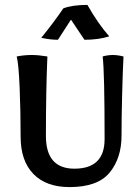

<svg xmlns="http://www.w3.org/2000/svg" viewBox="-20 -757 571 782"><path d="M64 -200Q64 -303 60 -400Q56 -497 48 -527Q78 -533 110 -533Q137 -533 173 -527Q167 -385 167 -203Q167 -70 283 -70Q406 -70 406 -190Q406 -468 398 -527Q419 -533 440 -533Q459 -533 483 -527Q480 -470 477.5 -374Q475 -278 475 -205Q475 -113 426.5 -54Q378 5 263 5Q168 5 116 -48.5Q64 -102 64 -200ZM148 -603Q200 -667 238 -723Q275 -737 336 -737Q381 -658 425 -609Q382 -595 324 -595L269 -677L216 -595Q184 -595 148 -603Z"/></svg>

Font: Mirza Medium
Style: Regular
Weight: 500
Designer: Arabic design by Kourosh Beigpour, Latin design by Eduardo Tunni, engineering by Lasse Fister
Version: Version 1.0010g